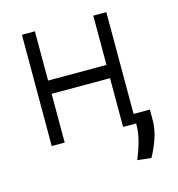

<svg xmlns="http://www.w3.org/2000/svg" viewBox="-107 -638 841 909"><g transform="rotate(-15 313.5 -184.0)"><path d="M146 -545.5V-304H432.2V-545.5H496.1V0H432.2V-239H146V0H82.4V-545.5ZM576 -46.5V9.9Q574.6 52.9 560.9 93Q547.2 133.2 524.1 176.5L456.3 169.4Q474.8 123.9 485.3 84.3Q495.7 44.7 496.1 8.9V-46.5Z"/></g></svg>

Font: Inter UI Light
Style: Regular
Weight: 300
Designer: Rasmus Andersson
Foundry: rsms
Version: 3.2;8d6f07862